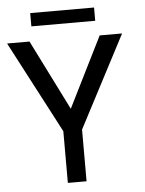

<svg xmlns="http://www.w3.org/2000/svg" viewBox="-55 -834 664 879"><g transform="rotate(-5 277.0 -395.0)"><path d="M221 -237.5 -0.5 -660H102.5L264 -337L425 -660H528L307 -237.5V0H221ZM117 -728.5V-789.5H410.5V-728.5Z"/></g></svg>

Font: League Spartan Thin
Style: Regular
Weight: 400
Version: Version 2.002